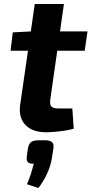

<svg xmlns="http://www.w3.org/2000/svg" viewBox="-20 -651 458 961"><path d="M300 -631 232 -155Q228 -128 237 -118Q246 -108 275 -108H342L349 -7Q330 -1 303.5 3Q277 7 252 9Q227 11 211 11Q142 11 107 -26Q72 -63 81 -127L154 -631ZM418 -494 404 -397H33L44 -489L141 -494ZM204 51Q230 51 240.5 60.5Q251 70 247 93L239 145Q233 181 214.5 220.5Q196 260 172 290L115 271Q126 246 134 221Q142 196 149 168Q128 170 119.5 160.5Q111 151 114 133L120 90Q125 67 137 59Q149 51 176 51Z"/></svg>

Font: Exo 2
Style: Bold Italic
Weight: 700
Italic angle: -8°
Designer: Natanael Gama
Foundry: Natanael Gama
Version: Version 2.010